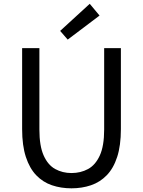

<svg xmlns="http://www.w3.org/2000/svg" viewBox="-20 -990 761 1023"><path d="M360.8 13.4Q304.7 13.4 256.8 -2.9Q208.8 -19.2 173.2 -56.1Q137.7 -93 117.8 -153.8Q97.9 -214.5 97.9 -302.4V-733.4H189.9V-299.9Q189.9 -212.2 212.7 -161.4Q235.5 -110.5 274.3 -89.3Q313.1 -68 360.8 -68Q409.8 -68 449 -89.3Q488.3 -110.5 511.7 -161.4Q535 -212.2 535 -299.9V-733.4H624.1V-302.4Q624.1 -214.5 604.3 -153.8Q584.6 -93 548.6 -56.1Q512.7 -19.2 464.6 -2.9Q416.5 13.4 360.8 13.4ZM340.7 -779 300.5 -825.4 458.1 -969.7 510.4 -907.1Z"/></svg>

Font: Noto Sans SC Thin
Style: Regular
Weight: 100
Designer: Ryoko NISHIZUKA 西塚涼子 (kana, bopomofo & ideographs); Paul D. Hunt (Latin, Greek & Cyrillic); Sandoll Communications 산돌커뮤니
Foundry: Adobe
Version: Version 2.004-H2;hotconv 1.0.118;makeotfexe 2.5.65603